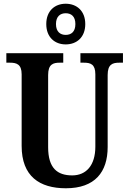

<svg xmlns="http://www.w3.org/2000/svg" viewBox="-20 -999 693 1029"><path d="M332 -761C391 -761 437 -799 437 -870C437 -941 391 -979 332 -979C274 -979 228 -941 228 -870C228 -799 274 -761 332 -761ZM332 -812C304 -812 280 -828 280 -870C280 -912 304 -928 332 -928C361 -928 384 -912 384 -870C384 -828 361 -812 332 -812ZM333 10C489 10 557 -77 557 -211V-597C557 -655 584 -663 619 -663H639V-714H411V-663H430C465 -663 491 -655 491 -601V-213C491 -113 442 -59 367 -59C288 -59 238 -97 238 -210V-597C238 -655 265 -663 300 -663H319V-714H14V-663H34C68 -663 96 -655 96 -601V-217C96 -54 192 10 333 10Z"/></svg>

Font: Noto Serif Ethiopic Condensed
Style: Bold
Weight: 700
Width: 3
Designer: Monotype Design Team
Foundry: Monotype Imaging Inc.
Version: Version 2.102